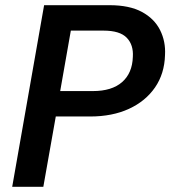

<svg xmlns="http://www.w3.org/2000/svg" viewBox="-20 -720 656 740"><path d="M27 0 150 -700H402Q479 -700 527 -674Q575 -648 597 -604Q619 -560 616 -508Q614 -436 577.5 -383Q541 -330 477 -300.5Q413 -271 327 -271H195L147 0ZM212 -369H338Q411 -369 450.5 -403.5Q490 -438 492 -501Q495 -547 468.5 -574.5Q442 -602 379 -602H253Z"/></svg>

Font: DM Sans SemiBold
Style: Italic
Weight: 600
Italic angle: -10°
Designer: Colophon Foundry, Jonny Pinhorn
Foundry: Colophon Foundry
Version: Version 4.004;gftools[0.9.30]